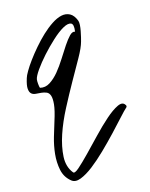

<svg xmlns="http://www.w3.org/2000/svg" viewBox="-146 -504 730 934"><g transform="rotate(-20 219.0 -37.0)"><path d="M60.5 341.8Q32.2 314.5 27.8 275.4Q23.4 236.3 31.2 195.3Q39.1 154.3 54.7 114.3Q70.3 74.2 83 43.9Q103.5 -4.9 108.9 -33.7Q114.3 -62.5 110.4 -78.1Q106.4 -93.8 94.7 -99.6Q83 -105.5 69.8 -107.9Q56.6 -110.4 43.5 -112.3Q30.3 -114.3 22.5 -122.6Q14.6 -130.9 14.6 -148.4Q14.6 -166 28.3 -199.2Q32.2 -210 46.4 -230Q60.5 -250 81.5 -273.9Q102.5 -297.9 128.9 -323.7Q155.3 -349.6 183.1 -371.6Q210.9 -393.6 238.8 -408.7Q266.6 -423.8 290 -426.8Q313.5 -429.7 332 -418Q350.6 -406.2 359.4 -375Q361.3 -367.2 359.4 -353.5Q357.4 -339.8 353 -324.7Q348.6 -309.6 344.2 -295.9Q339.8 -282.2 336.9 -275.4Q327.1 -248 297.4 -204.6Q267.6 -161.1 231.4 -108.4Q195.3 -55.7 158.2 2.4Q121.1 60.5 96.7 116.2Q72.3 171.9 65.4 222.2Q58.6 272.5 83 308.6Q88.9 317.4 114.3 298.8Q139.6 280.3 175.8 249Q211.9 217.8 253.4 181.2Q294.9 144.5 332 117.2Q369.1 89.8 397.5 79.1Q425.8 68.4 435.5 87.9Q437.5 89.8 437.5 93.8Q437.5 97.7 435.5 99.6Q420.9 110.4 392.1 137.2Q363.3 164.1 327.1 196.3Q291 228.5 251 261.2Q210.9 293.9 174.3 317.4Q137.7 340.8 107.4 349.6Q77.1 358.4 60.5 341.8ZM72.3 -176.8Q71.3 -173.8 70.8 -167.5Q70.3 -161.1 70.3 -154.3Q70.3 -147.5 70.8 -141.1Q71.3 -134.8 72.3 -132.8Q97.7 -124 123 -137.2Q148.4 -150.4 172.4 -174.8Q196.3 -199.2 218.8 -229Q241.2 -258.8 261.2 -283.7Q281.2 -308.6 297.4 -322.8Q313.5 -336.9 326.2 -331.1Q335 -368.2 320.8 -375Q306.6 -381.8 279.8 -369.6Q252.9 -357.4 218.8 -331.1Q184.6 -304.7 153.3 -275.4Q122.1 -246.1 99.1 -218.8Q76.2 -191.4 72.3 -176.8Z"/></g></svg>

Font: Nothing You Could Do
Style: Regular
Weight: 400
Version: Version 1.005